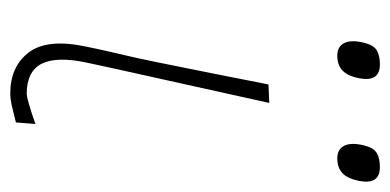

<svg xmlns="http://www.w3.org/2000/svg" viewBox="-213 -538 760 374"><g transform="rotate(90 167.0 -351.0)"><path d="M162 9Q109.5 9 82 -27.2Q54.5 -63.5 71 -140Q79.5 -180.5 86.5 -209.8Q93.5 -239 100 -271Q112.5 -332.5 123 -385.2Q133.5 -438 144.5 -494L180.5 -495.5Q160 -402.5 142.5 -323.8Q125 -245 113 -191L102 -140Q89.5 -82 104 -52.5Q118.5 -23 163.5 -23Q167 -23 182.2 -27.2Q197.5 -31.5 221.5 -40L218.5 -2Q203 2 188 5.5Q173 9 162 9ZM288.5 -628Q270.5 -628 263.8 -641.8Q257 -655.5 263.5 -681Q268 -699 278.2 -705Q288.5 -711 305.5 -711Q340 -711 332.5 -671Q328 -648 317.2 -638Q306.5 -628 288.5 -628ZM88.5 -628Q70.5 -628 63.8 -641.8Q57 -655.5 63.5 -681Q68 -699 78.2 -705Q88.5 -711 105.5 -711Q140 -711 132.5 -671Q128 -648 117.2 -638Q106.5 -628 88.5 -628Z"/></g></svg>

Font: Commissioner Loud Thin
Style: Italic
Weight: 100
Italic angle: -12°
Designer: Kostas Bartsokas
Foundry: Kostas Bartsokas
Version: Version 1.000; ttfautohint (v1.8.3)